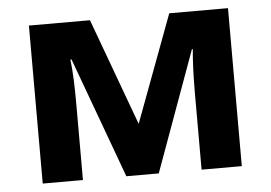

<svg xmlns="http://www.w3.org/2000/svg" viewBox="-44 -603 932 661"><g transform="rotate(-5 422.0 -273.0)"><path d="M766 -546V0H627V-268Q627 -308 628.5 -346Q630 -384 633 -416H630L479 0H367L214 -417H210Q214 -384 215.5 -346.5Q217 -309 217 -264V0H78V-546H289L425 -176L563 -546Z"/></g></svg>

Font: RS Noto Sans
Style: Bold
Weight: 700
Designer: Monotype Design Team
Foundry: Monotype Imaging Inc.
Version: Version 3.10